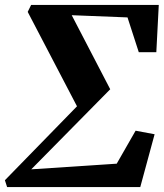

<svg xmlns="http://www.w3.org/2000/svg" viewBox="-30 -763 670 783"><path d="M83 -714.5 97 -743H617.5L607.5 -550H536L490 -692L262.5 -701L419.5 -399L97.5 -72.5L446 -95.5L523 -230L600.5 -215.5L542 0H-1L-10 -28L284 -329.5Z"/></svg>

Font: Merriweather 96pt ExtraBold
Style: Italic
Weight: 800
Italic angle: -7.8°
Version: Version 2.101